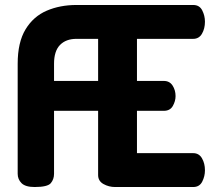

<svg xmlns="http://www.w3.org/2000/svg" viewBox="-20 -751 857 771"><path d="M119 0Q82 0 66.5 -15.5Q51 -31 51 -53V-495Q51 -581 82.5 -633Q114 -685 167.5 -708Q221 -731 287 -731H756Q781 -731 792 -709.5Q803 -688 803 -664Q803 -636 791 -615.5Q779 -595 756 -595H530V-426H638Q661 -426 673 -407.5Q685 -389 685 -365Q685 -345 674 -325.5Q663 -306 638 -306H530V-136H756Q779 -136 791 -115.5Q803 -95 803 -67Q803 -43 792 -21.5Q781 0 756 0H442Q417 0 395.5 -12Q374 -24 374 -48V-306H197V-53Q197 -31 184 -15.5Q171 0 119 0ZM197 -426H374V-595H287Q245 -595 221 -570.5Q197 -546 197 -495Z"/></svg>

Font: Dosis ExtraBold
Style: Regular
Weight: 800
Designer: EdgarTolentino, PabloImpallari, IginoMarini
Foundry: EdgarTolentino, PabloImpallari, IginoMarini
Version: Version 3.001; ttfautohint (v1.8.2)